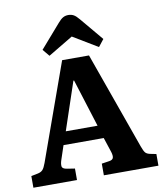

<svg xmlns="http://www.w3.org/2000/svg" viewBox="-100 -1037 954 1119"><g transform="rotate(-10 376.5 -478.0)"><path d="M6 0V-69L46 -77Q65 -81 75 -92Q85 -103 95 -131L300 -703H459L664 -128Q674 -100 682.5 -90Q691 -80 711 -76L746 -69V0H423V-69L469 -76Q488 -79 492 -91Q496 -103 489 -126L460 -214H222L194 -130Q187 -109 189 -94Q191 -79 219 -75L264 -68V0ZM249 -291H437L348 -574H344ZM232 -741 198 -782 319 -921Q335 -940 349 -948Q363 -956 381 -956Q398 -956 412 -948.5Q426 -941 444 -919L558 -783L525 -741L379 -829Z"/></g></svg>

Font: Literata 18pt
Style: Bold
Weight: 700
Designer: Latin by Veronika Burian and Jose Scaglione. Greek by Irene Vlachou. Cyrillic by Vera Evstafieva.
Foundry: TypeTogether
Version: Version 3.103;gftools[0.9.29]